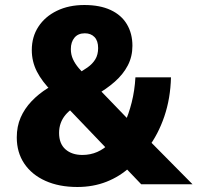

<svg xmlns="http://www.w3.org/2000/svg" viewBox="-20 -736 789 767"><path d="M289 11Q216 11 161.5 -13.5Q107 -38 77 -82.5Q47 -127 47 -187Q47 -231 62.5 -266.5Q78 -302 106 -331.5Q134 -361 171 -384L201 -401L188 -370Q148 -410 127.5 -450Q107 -490 107 -536Q107 -589 133.5 -629.5Q160 -670 207.5 -693Q255 -716 317 -716Q379 -716 422 -696Q465 -676 487 -639Q509 -602 509 -553Q509 -510 490.5 -474.5Q472 -439 438.5 -409.5Q405 -380 362 -356L367 -389L502 -249L477 -243Q494 -279 506 -326.5Q518 -374 521 -427H663Q661 -343 636.5 -271Q612 -199 571 -145L564 -187L749 0H544L478 -69L501 -70Q459 -31 405.5 -10Q352 11 289 11ZM309 -117Q341 -117 368.5 -129Q396 -141 417 -163L416 -132L238 -318L295 -320L273 -305Q254 -292 241.5 -277Q229 -262 222.5 -244Q216 -226 216 -205Q216 -162 241.5 -139.5Q267 -117 309 -117ZM319 -603Q292 -603 277.5 -585.5Q263 -568 263 -540Q263 -518 271.5 -499.5Q280 -481 294.5 -464Q309 -447 326 -429L278 -435Q309 -452 329.5 -466.5Q350 -481 361 -499.5Q372 -518 372 -544Q372 -573 357.5 -588Q343 -603 319 -603Z"/></svg>

Font: Nunito Sans 10pt SemiCondensed Black
Style: Regular
Weight: 900
Width: 4
Designer: Vernon Adams
Foundry: Vernon Adams
Version: Version 3.101;gftools[0.9.27]